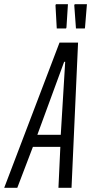

<svg xmlns="http://www.w3.org/2000/svg" viewBox="-60 -890 432 910"><path d="M-40 0 222 -688H310L279 0H217L226 -194H96L22 0ZM117 -251H228L249 -597H244ZM253 -755H209L203 -865L205 -870H262L255 -760ZM342 -755H300L292 -865L294 -870H352L343 -760Z"/></svg>

Font: Saira Ultra Condensed
Style: Italic
Weight: 400
Width: 1
Italic angle: -12°
Designer: Hector Gatti with collaboration of the Omnibus-Type team
Foundry: Omnibus-Type
Version: Version 1.001; ttfautohint (v1.8)